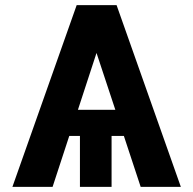

<svg xmlns="http://www.w3.org/2000/svg" viewBox="-20 -727 751 747"><path d="M461.9 -198.2H414.1V0H291V-198.2H249.5L184.6 0H28.3L278.3 -707H433.6L683.6 0H527.3ZM428.7 -299.8 355.5 -521 283.2 -299.8Z"/></svg>

Font: Pretendard
Style: Bold
Weight: 700
Designer: Base glyphs from Inter by Rasmus Andersson; Hangeul glyphs from Noto Sans CJK(Source Han Sans) by Jang Soo-young and Kan
Foundry: Kil Hyung-jin
Version: Version 1.309